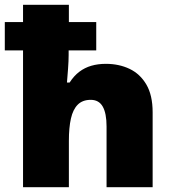

<svg xmlns="http://www.w3.org/2000/svg" viewBox="-20 -780 720 800"><path d="M267 -760V-688H381V-570H266V-550Q266 -527 263.5 -493Q261 -459 259 -436H270Q288 -464 310.5 -481Q333 -498 360.5 -506Q388 -514 421 -514Q476 -514 520 -493Q564 -472 590 -427.5Q616 -383 616 -312V0H424V-253Q424 -308 408 -336Q392 -364 358 -364Q324 -364 304 -344Q284 -324 275.5 -286Q267 -248 267 -193V0H76V-570H0V-688H76V-760Z"/></svg>

Font: Noto Sans Armenian Black
Style: Regular
Weight: 900
Version: Version 2.007